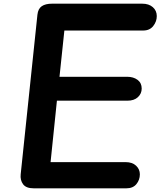

<svg xmlns="http://www.w3.org/2000/svg" viewBox="-20 -1024 872 1044"><path d="M163 0Q122 0 105.5 -22.2Q89 -44.5 92.5 -76.5L183.5 -944Q187 -976.5 207 -990.2Q227 -1004 263 -1004H753.5Q789.5 -1004 811 -985Q832.5 -966 832.5 -936.5Q832.5 -907 813.2 -882.5Q794 -858 758.5 -858H330L303.5 -606.5H671.5Q705.5 -606.5 728 -589.8Q750.5 -573 750.5 -542.5Q750.5 -515 730 -495.8Q709.5 -476.5 672.5 -476.5H289.5L255 -142.5H662.5Q699.5 -142.5 720 -123Q740.5 -103.5 740.5 -76Q740.5 -46 721.8 -23Q703 0 667.5 0Z"/></svg>

Font: Edu NSW ACT Cursive
Style: Regular
Weight: 400
Designer: Tina and Corey Anderson, Eben Sorkin, Mirko Velimirovic
Foundry: Sorkin Type Co.
Version: Version 2.000